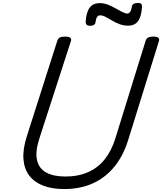

<svg xmlns="http://www.w3.org/2000/svg" viewBox="-20 -1263 1099 1302"><path d="M415 19Q332 19 272 -4.5Q212 -28 178 -73Q144 -118 139 -184Q134 -250 161 -336L369 -988Q374 -1002 385.5 -1008.5Q397 -1015 421 -1015Q444 -1015 455 -1008Q466 -1001 461 -985L247 -324Q218 -235 231 -177.5Q244 -120 293.5 -93Q343 -66 423 -66Q511 -66 577.5 -95.5Q644 -125 690 -182.5Q736 -240 762 -324L968 -988Q973 -1002 984.5 -1008.5Q996 -1015 1019 -1015Q1067 -1015 1058 -985L849 -313Q815 -204 753.5 -130Q692 -56 607 -18.5Q522 19 415 19ZM591 -1088Q560 -1088 561 -1116Q565 -1181 588.5 -1211.5Q612 -1242 655 -1242Q684 -1242 711.5 -1231.5Q739 -1221 763.5 -1206.5Q788 -1192 809 -1181.5Q830 -1171 845 -1171Q853 -1171 861.5 -1181.5Q870 -1192 874 -1217Q877 -1243 915 -1243Q931 -1243 937.5 -1236.5Q944 -1230 943 -1217Q939 -1151 916.5 -1120Q894 -1089 848 -1089Q817 -1089 790 -1099.5Q763 -1110 739.5 -1124Q716 -1138 696 -1148.5Q676 -1159 658 -1159Q646 -1159 638.5 -1148Q631 -1137 628 -1114Q627 -1101 617 -1094.5Q607 -1088 591 -1088Z"/></svg>

Font: Playwrite NZ
Style: Regular
Weight: 400
Designer: Veronika Burian, José Scaglione
Foundry: TypeTogether
Version: Version 1.002